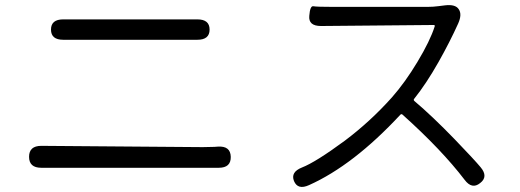

<svg xmlns="http://www.w3.org/2000/svg" viewBox="-20 -722 2040 753"><path d="M142 -64Q94 -64 94 -107Q94 -150 142 -150L775 -145Q798 -145 821 -146L835 -147Q884 -150 885 -107Q886 -64 838 -64ZM228 -566Q180 -566 180 -606Q180 -646 228 -646H754Q802 -646 802 -606Q802 -566 754 -566Z M1863 -4Q1831 22 1802 -17Q1712 -135 1558 -273Q1554 -276 1550 -272Q1366 -74 1192 4Q1148 24 1133 -12Q1119 -47 1164 -65Q1218 -86 1332 -170Q1432 -245 1517 -340Q1569 -399 1617 -479Q1667 -562 1685 -619Q1686 -624 1681 -624L1239 -620Q1189 -620 1193 -660Q1196 -700 1209 -697.5Q1222 -695 1287 -695H1657Q1679 -695 1701 -698L1725 -701Q1766 -706 1779 -686Q1793 -666 1777 -630Q1744 -557 1700 -479Q1652 -394 1604 -334Q1601 -330 1605 -326Q1676 -266 1763 -176Q1841 -95 1865 -66Q1896 -29 1863 -4Z"/></svg>

Font: Resource Han Rounded KR Normal
Style: Regular
Weight: 350
Designer: Cyano Hao (round all glyphs); Ryoko NISHIZUKA 西塚涼子 (kana, bopomofo & ideographs); Paul D. Hunt (Latin, Greek & Cyrillic)
Foundry: Cyano Hao
Version: 0.990